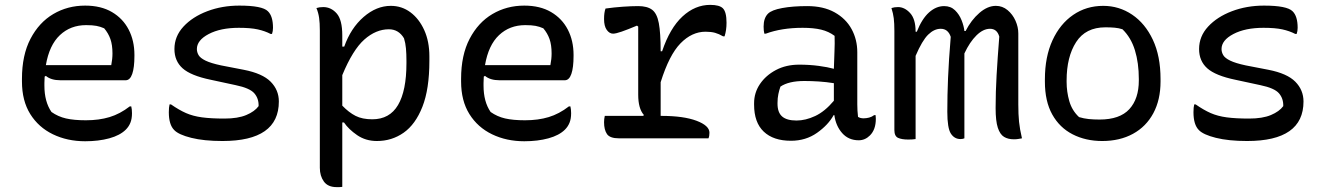

<svg xmlns="http://www.w3.org/2000/svg" viewBox="-20 -567 5440 787"><path d="M329 -544Q394 -544 439 -517.5Q484 -491 507.5 -445.5Q531 -400 531 -342V-338Q531 -290 522 -264Q513 -238 495 -238H228Q189 -238 168 -256L163 -253Q162 -241 162 -227V-216Q162 -150 191 -108Q218 -89 250.5 -81.5Q283 -74 332 -74Q386 -74 429 -87Q472 -100 512 -131H518Q521 -119 521 -103Q521 -80 514.5 -64Q508 -48 496 -36Q472 -12 428 0Q384 12 329 12Q256 12 197 -16.5Q138 -45 104 -99.5Q70 -154 70 -233V-244Q70 -341 105 -408Q140 -475 198.5 -509.5Q257 -544 329 -544ZM333 -464Q269 -464 225.5 -423Q182 -382 168 -300H436Q441 -325 441 -348Q441 -383 432.5 -407Q424 -431 407 -451Q391 -458 375 -461Q359 -464 333 -464Z M900 -81Q955 -81 989.5 -95.5Q1024 -110 1040 -132Q1041 -163 1022.5 -184.5Q1004 -206 946 -218L844 -240Q762 -257 728.5 -287Q695 -317 695 -366Q695 -418 732 -458Q769 -498 829.5 -521Q890 -544 961 -544Q1055 -544 1078 -521Q1099 -501 1099 -453Q1099 -446 1098 -440Q1097 -434 1095 -428H1089Q1066 -440 1036.5 -446.5Q1007 -453 959 -453Q884 -453 835.5 -427.5Q787 -402 787 -366Q787 -353 794 -341Q801 -329 822.5 -318.5Q844 -308 886 -299L979 -281Q1056 -266 1089.5 -232Q1123 -198 1123 -151Q1123 11 892 11Q816 11 764 -2Q712 -15 694 -34Q672 -56 672 -107Q672 -127 675 -139H681Q714 -116 742.5 -103.5Q771 -91 808 -86Q845 -81 900 -81Z M1277 -534Q1289 -538 1305 -538Q1337 -538 1360 -512Q1383 -486 1383 -422V-376H1391Q1418 -452 1470.5 -497.5Q1523 -543 1582 -543Q1627 -543 1662.5 -516.5Q1698 -490 1719 -443.5Q1740 -397 1740 -336V-317Q1740 -202 1711.5 -129.5Q1683 -57 1634.5 -23Q1586 11 1525 11Q1479 11 1444 -13Q1409 -37 1390 -65H1383V199Q1376 200 1371 200Q1366 200 1360 200Q1324 200 1307.5 177Q1291 154 1291 121V-442Q1291 -473 1288 -494Q1285 -515 1277 -534ZM1574 -447Q1521 -447 1473.5 -405Q1426 -363 1383 -259V-134Q1410 -106 1437.5 -92Q1465 -78 1506 -78Q1577 -78 1611.5 -136.5Q1646 -195 1646 -308V-318Q1646 -346 1644 -368.5Q1642 -391 1636 -410Q1614 -447 1574 -447Z M2129 -544Q2194 -544 2239 -517.5Q2284 -491 2307.5 -445.5Q2331 -400 2331 -342V-338Q2331 -290 2322 -264Q2313 -238 2295 -238H2028Q1989 -238 1968 -256L1963 -253Q1962 -241 1962 -227V-216Q1962 -150 1991 -108Q2018 -89 2050.5 -81.5Q2083 -74 2132 -74Q2186 -74 2229 -87Q2272 -100 2312 -131H2318Q2321 -119 2321 -103Q2321 -80 2314.5 -64Q2308 -48 2296 -36Q2272 -12 2228 0Q2184 12 2129 12Q2056 12 1997 -16.5Q1938 -45 1904 -99.5Q1870 -154 1870 -233V-244Q1870 -341 1905 -408Q1940 -475 1998.5 -509.5Q2057 -544 2129 -544ZM2133 -464Q2069 -464 2025.5 -423Q1982 -382 1968 -300H2236Q2241 -325 2241 -348Q2241 -383 2232.5 -407Q2224 -431 2207 -451Q2191 -458 2175 -461Q2159 -464 2133 -464Z M2459 -92H2617L2619 -96Q2596 -122 2596 -179V-458L2591 -462Q2553 -446 2528.5 -437.5Q2504 -429 2493 -429Q2478 -429 2467 -444.5Q2456 -460 2456 -489Q2456 -516 2462 -532Q2497 -537 2533 -539.5Q2569 -542 2596 -542Q2633 -542 2653 -527Q2673 -512 2680.5 -472Q2688 -432 2688 -357H2694Q2726 -452 2777.5 -499.5Q2829 -547 2891 -547Q2929 -547 2943 -533Q2958 -518 2958 -474Q2958 -458 2956 -444.5Q2954 -431 2950 -418H2944Q2927 -428 2911 -432.5Q2895 -437 2872 -437Q2816 -437 2769.5 -389.5Q2723 -342 2688 -230V-92H2691Q2782 -92 2835 -72Q2888 -52 2888 -23Q2888 -9 2884 0H2517Q2480 0 2468 -17.5Q2456 -35 2456 -66Q2456 -79 2459 -92Z M3494 -353V-139Q3494 -114 3497 -88Q3506 -82 3520 -82Q3531 -82 3542.5 -85Q3554 -88 3563 -95H3569Q3569 -91 3569.5 -88Q3570 -85 3570 -80Q3570 -36 3546 -12Q3526 8 3500 8Q3458 8 3432 -21.5Q3406 -51 3400 -95H3397Q3375 -55 3329 -22.5Q3283 10 3222 10Q3150 10 3110.5 -27.5Q3071 -65 3071 -138V-144Q3071 -187 3095 -222.5Q3119 -258 3160.5 -280Q3202 -302 3256 -302Q3298 -302 3335.5 -297Q3373 -292 3398 -285Q3399 -325 3400.5 -356.5Q3402 -388 3401 -420Q3377 -438 3346 -445.5Q3315 -453 3270 -453Q3184 -453 3119 -429H3113Q3110 -441 3110 -458Q3110 -493 3128 -511Q3143 -526 3186 -534Q3229 -542 3289 -542Q3355 -542 3401 -516.5Q3447 -491 3470.5 -448Q3494 -405 3494 -353ZM3167 -142Q3167 -106 3186 -89.5Q3205 -73 3245 -73Q3282 -73 3321.5 -91.5Q3361 -110 3398 -154V-226Q3367 -231 3336.5 -233Q3306 -235 3277 -235Q3213 -235 3179 -212Q3174 -198 3170.5 -181.5Q3167 -165 3167 -145Z M3733 3Q3727 4 3719.5 4.5Q3712 5 3703 5Q3676 5 3661 -2Q3646 -9 3646 -34V-440Q3646 -472 3643.5 -492Q3641 -512 3634 -534Q3646 -538 3661 -538Q3688 -538 3710.5 -513.5Q3733 -489 3733 -438V-437H3738Q3759 -490 3788 -516Q3817 -542 3850 -542Q3877 -542 3894.5 -525Q3912 -508 3921.5 -484Q3931 -460 3933 -440H3938Q3961 -485 3994.5 -514Q4028 -543 4062 -543Q4089 -543 4110 -525.5Q4131 -508 4142.5 -482Q4154 -456 4154 -430V-139Q4154 -98 4157 -68Q4160 -38 4169 0Q4162 1 4154.5 2.5Q4147 4 4136 4Q4112 4 4095.5 -6Q4079 -16 4070 -43.5Q4061 -71 4061 -124Q4061 -190 4065 -259Q4069 -328 4076 -417Q4067 -449 4038 -449Q4010 -449 3982.5 -422Q3955 -395 3933 -348V0Q3926 3 3917 3Q3892 3 3877.5 -19.5Q3863 -42 3863 -109Q3863 -177 3866 -248Q3869 -319 3877 -416Q3866 -449 3836 -449Q3809 -449 3784.5 -425Q3760 -401 3733 -338Z M4502 -543Q4567 -543 4620.5 -507Q4674 -471 4705.5 -404Q4737 -337 4737 -243V-233Q4737 -158 4707.5 -103Q4678 -48 4624 -18.5Q4570 11 4498 11Q4430 11 4376.5 -16.5Q4323 -44 4293 -98Q4263 -152 4263 -232V-242Q4263 -334 4294 -401.5Q4325 -469 4379 -506Q4433 -543 4502 -543ZM4511 -455Q4430 -455 4391 -394.5Q4352 -334 4352 -237V-231Q4352 -191 4363 -152.5Q4374 -114 4403 -87Q4423 -81 4443 -79Q4463 -77 4487 -77Q4570 -77 4609 -119.5Q4648 -162 4648 -237V-243Q4648 -309 4632 -361Q4616 -413 4581 -447Q4566 -452 4549 -453.5Q4532 -455 4511 -455Z M5100 -81Q5155 -81 5189.5 -95.5Q5224 -110 5240 -132Q5241 -163 5222.5 -184.5Q5204 -206 5146 -218L5044 -240Q4962 -257 4928.5 -287Q4895 -317 4895 -366Q4895 -418 4932 -458Q4969 -498 5029.5 -521Q5090 -544 5161 -544Q5255 -544 5278 -521Q5299 -501 5299 -453Q5299 -446 5298 -440Q5297 -434 5295 -428H5289Q5266 -440 5236.5 -446.5Q5207 -453 5159 -453Q5084 -453 5035.5 -427.5Q4987 -402 4987 -366Q4987 -353 4994 -341Q5001 -329 5022.5 -318.5Q5044 -308 5086 -299L5179 -281Q5256 -266 5289.5 -232Q5323 -198 5323 -151Q5323 11 5092 11Q5016 11 4964 -2Q4912 -15 4894 -34Q4872 -56 4872 -107Q4872 -127 4875 -139H4881Q4914 -116 4942.5 -103.5Q4971 -91 5008 -86Q5045 -81 5100 -81Z"/></svg>

Font: Recursive Mn Csl St
Style: Regular
Weight: 400
Monospace: yes
Version: Version 1.079;hotconv 1.0.112;makeotfexe 2.5.65598; ttfautoh